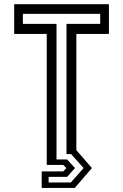

<svg xmlns="http://www.w3.org/2000/svg" viewBox="-20 -720 586 914"><path d="M178.5 174.5V96H281L296 80L281 65H202.5V-558.5H47.5V-700H498.5V-558.5H343.5V-5L417.5 80L336 174.5ZM211.5 148.5H317.5L378 80L318.5 13.5H296.5V-606.5H457V-654H89V-606.5H249V39H299.5L337 80L299.5 122H211.5Z"/></svg>

Font: Tourney Medium
Style: Regular
Weight: 500
Designer: Tyler Finck
Foundry: Etcetera Type Co
Version: Version 1.015